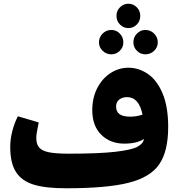

<svg xmlns="http://www.w3.org/2000/svg" viewBox="-20 -992 969 1032"><path d="M884 -310Q884 -179 836 -109Q788 -39 671 -9.5Q554 20 334 20Q224 20 160 0Q96 -20 65.5 -68Q35 -116 35 -202Q35 -243 46 -286.5Q57 -330 76 -367L188 -334Q175 -271 175 -251Q175 -217 190.5 -199Q206 -181 243 -173.5Q280 -166 349 -166Q512 -166 599 -176Q686 -186 717.5 -202.5Q749 -219 754 -245Q715 -220 648 -220Q573 -220 524.5 -267.5Q476 -315 476 -400Q476 -467 503 -519Q530 -571 574.5 -599.5Q619 -628 670 -628Q726 -628 775 -594.5Q824 -561 854 -489.5Q884 -418 884 -310ZM680 -365Q715 -365 746 -376Q727 -470 663 -470Q637 -470 620.5 -456.5Q604 -443 604 -420Q604 -392 622.5 -378.5Q641 -365 680 -365ZM606 -907Q606 -934 625 -953Q644 -972 670 -972Q696 -972 715 -953Q734 -934 734 -907Q734 -879 715 -860Q696 -841 670 -841Q644 -841 625 -860Q606 -879 606 -907ZM512 -764Q512 -792 531.5 -811.5Q551 -831 579 -831Q605 -831 624 -811.5Q643 -792 643 -764Q643 -738 624 -719Q605 -700 579 -700Q551 -700 531.5 -719Q512 -738 512 -764ZM697 -764Q697 -792 716 -811.5Q735 -831 761 -831Q789 -831 808.5 -811.5Q828 -792 828 -764Q828 -738 808.5 -719Q789 -700 761 -700Q735 -700 716 -719Q697 -738 697 -764Z"/></svg>

Font: FiraGO Heavy
Style: Regular
Weight: 900
Designer: bBox Type
Foundry: bBox Type GmbH
Version: Version 1.001